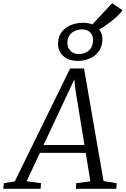

<svg xmlns="http://www.w3.org/2000/svg" viewBox="-80 -1175 782 1195"><path d="M-60 0 -56 -35 12 -46 356.5 -749H443L564.5 -48L646 -35L644 0H392.5L394.5 -35L482.5 -46L388.5 -623L379 -719L398.5 -716L358 -628.5L85.5 -47L175.5 -35L172.5 0ZM148.5 -223.5 172 -272.5H466.5L474.5 -223.5ZM406 -796Q345.5 -796 313.2 -826.8Q281 -857.5 281 -901Q281 -936.5 295 -961.8Q309 -987 332 -1002.8Q355 -1018.5 382.5 -1026Q410 -1033.5 436.5 -1033.5Q475 -1033.5 502 -1019.5Q529 -1005.5 543.2 -982.8Q557.5 -960 557.5 -934Q557.5 -886 535 -855.5Q512.5 -825 477.8 -810.5Q443 -796 406 -796ZM409.5 -838.5Q431.5 -838.5 452 -847.2Q472.5 -856 485.8 -875.2Q499 -894.5 499 -925.5Q499 -956.5 480.5 -974.2Q462 -992 431 -992Q409 -992 387.8 -983.2Q366.5 -974.5 353 -956Q339.5 -937.5 339.5 -907.5Q339.5 -878.5 358.5 -858.5Q377.5 -838.5 409.5 -838.5ZM475 -1002 618 -1155 682.5 -1111Q666 -1087.5 634.8 -1060.8Q603.5 -1034 570 -1011.5Q536.5 -989 512.5 -977Z"/></svg>

Font: Merriweather 7pt Light
Style: Italic
Weight: 300
Italic angle: -7.8°
Designer: Eben Sorkin
Foundry: Eben Sorkin
Version: Version 2.200;gftools[0.9.31]